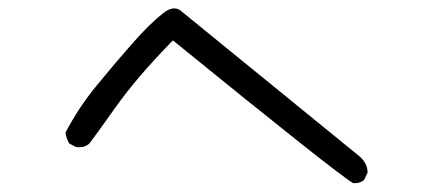

<svg xmlns="http://www.w3.org/2000/svg" viewBox="-20 -528 1040 451"><path d="M812.5 -97.7Q826.2 -97.7 835 -105L843.3 -122.1Q843.3 -123 843.3 -125.5Q843.3 -127.9 842.5 -131.8Q841.8 -135.7 839.8 -140.6Q835.4 -150.9 824.7 -160.6L409.2 -499Q399.9 -508.3 389.2 -508.3Q377.4 -508.3 363.3 -497.1Q331.1 -471.7 292 -427.2Q252.4 -382.3 207.5 -327.6Q164.1 -274.9 133.8 -216.3Q135.7 -203.1 142.6 -190.9L158.7 -182.6Q163.1 -182.1 167 -182.1Q179.7 -182.1 189.5 -190.4Q199.7 -203.1 250.5 -274.7Q301.3 -346.2 380.9 -427.7L386.2 -433.1Q770.5 -120.6 809.1 -98.1Q811 -97.7 812.5 -97.7Z"/></svg>

Font: NaikaiFont
Style: Light
Weight: 300
Version: Version 1.89